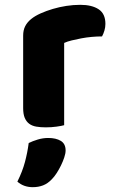

<svg xmlns="http://www.w3.org/2000/svg" viewBox="-20 -520 475 796"><path d="M246 -1Q236 2 214.5 5Q193 8 170 8Q148 8 130.5 5Q113 2 101 -7Q89 -16 82.5 -31.5Q76 -47 76 -72V-372Q76 -395 84.5 -411.5Q93 -428 109 -441Q125 -454 148.5 -464.5Q172 -475 199 -483Q226 -491 255 -495.5Q284 -500 313 -500Q361 -500 389 -481.5Q417 -463 417 -421Q417 -407 413 -393.5Q409 -380 403 -369Q382 -369 360 -367Q338 -365 317 -361Q296 -357 277.5 -352.5Q259 -348 246 -342ZM195 223Q178 241 158.5 248.5Q139 256 116 256Q78 256 52 233Q73 191 83.5 151.5Q94 112 99 73Q115 65 136.5 58.5Q158 52 180 52Q212 52 232 64Q252 76 252 104Q252 116 246.5 132.5Q241 149 233 165.5Q225 182 215 197.5Q205 213 195 223Z"/></svg>

Font: BALOOCHETTANREGULAR
Style: Book
Weight: 400
Designer: Maithili Shingre and Ek Type
Foundry: Ek Type
Version: Version 1.100;PS 1.000;hotconv 1.0.88;makeotf.lib2.5.647800;